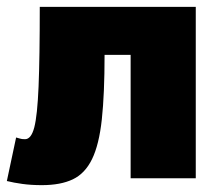

<svg xmlns="http://www.w3.org/2000/svg" viewBox="-24 -520 634 560"><path d="M23 -119Q28 -118 33.5 -116Q39 -114 49 -114Q67 -114 76 -148.5Q85 -183 88.5 -267.5Q92 -352 92 -500H547V0H357V-360H281Q281 -246 273 -172Q265 -98 244.5 -56Q224 -14 188.5 3Q153 20 98 20Q67 20 41.5 16.5Q16 13 -4 8Z"/></svg>

Font: Moderustic ExtraBold
Style: Regular
Weight: 800
Designer: Tural Alisoy
Foundry: TAFT Foundry
Version: Version 2.120